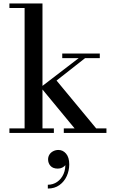

<svg xmlns="http://www.w3.org/2000/svg" viewBox="-20 -770 661 1112"><path d="M34.5 0V-26.5H122.5V-723.5H34.5V-750H226V-26.5H292V0ZM349.5 0V-26.5H412L215.5 -264.5L436 -433.5H340.5V-460H558V-433.5H473L307.5 -303.5L537 -26.5H596.5V0ZM257 322V300Q287 300 311 283.5Q335 267 348 237.8Q361 208.5 358 170.5H365Q365.5 177.5 359 186Q352.5 194.5 341 200.5Q329.5 206.5 315 206.5Q286.5 206.5 272.5 190.8Q258.5 175 258.5 153Q258.5 138 266.2 125.5Q274 113 288 105.8Q302 98.5 318.5 98.5Q344.5 98.5 362.8 120Q381 141.5 381 182Q381 218 366.5 250Q352 282 324.2 302Q296.5 322 257 322Z"/></svg>

Font: Bodoni Moda 9pt Medium
Style: Regular
Weight: 500
Designer: Owen Earl
Foundry: indestructible type
Version: Version 2.005